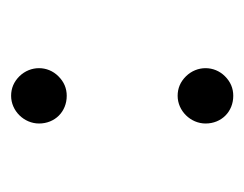

<svg xmlns="http://www.w3.org/2000/svg" viewBox="-68 -376 444 349"><g transform="rotate(-90 154.5 -202.0)"><path d="M104 -353.5C104 -324.7 125.5 -303.2 154.3 -303.2C168 -303.2 179.7 -308.1 189.9 -318.4C209.5 -337.9 209.5 -369.1 189.9 -389.2C179.7 -399.4 168 -404.3 154.3 -404.3C127 -404.3 104 -380.9 104 -353.5ZM104 -50.8C104 -22 125.5 -0.5 154.3 -0.5C168 -0.5 179.7 -5.4 189.9 -15.6C209.5 -35.2 209.5 -66.4 189.9 -86.4C179.7 -96.7 168 -101.6 154.3 -101.6C127 -101.6 104 -78.1 104 -50.8Z"/></g></svg>

Font: Shabnam Thin
Style: Regular
Weight: 100
Foundry: DejaVu fonts team - Redesigned by Saber Rastikerdar - Based on Vazir font
Version: Version 5.0.1